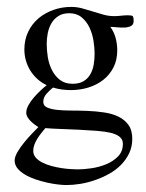

<svg xmlns="http://www.w3.org/2000/svg" viewBox="-20 -367 417 550"><path d="M362.8 -307.1Q362.8 -296.4 355.2 -292.5Q347.7 -288.6 337.2 -288.1Q326.7 -287.6 315.2 -288.8Q303.7 -290 295.9 -290Q306.6 -275.9 311.3 -258.1Q315.9 -240.2 315.9 -223.1Q315.9 -194.8 304.9 -173.6Q293.9 -152.3 275.4 -137.9Q256.8 -123.5 232.9 -116.2Q209 -108.9 183.1 -108.9Q170.4 -108.9 157.5 -110.6Q144.5 -112.3 131.8 -116.2Q122.1 -108.4 113 -98.1Q104 -87.9 104 -75.2Q104 -64 115 -59.1Q126 -54.2 143.8 -52.2Q161.6 -50.3 184.6 -50.3Q207.5 -50.3 231.4 -49.3Q255.4 -48.3 278.3 -44.9Q301.3 -41.5 319.1 -33Q336.9 -24.4 347.9 -9.3Q358.9 5.9 358.9 30.8Q358.9 53.2 350.1 71.8Q341.3 90.3 326.7 105.2Q312 120.1 292.7 130.9Q273.4 141.6 252.4 148.9Q231.4 156.2 210.2 159.7Q189 163.1 169.9 163.1Q160.6 163.1 145.8 161.4Q130.9 159.7 114.5 156Q98.1 152.3 81.5 146.7Q64.9 141.1 51.8 133.3Q38.6 125.5 30.3 115.5Q22 105.5 22 92.8Q22 82.5 30 68.6Q38.1 54.7 49.1 41.3Q60.1 27.8 71.5 15.9Q83 3.9 89.8 -2.9Q85 -5.9 79.1 -10.3Q73.2 -14.6 67.9 -20Q62.5 -25.4 58.8 -31.5Q55.2 -37.6 55.2 -43.9Q55.2 -54.2 61.5 -65.7Q67.9 -77.1 77.1 -87.9Q86.4 -98.6 96.4 -107.9Q106.4 -117.2 113.8 -123Q99.1 -129.9 87.2 -140.6Q75.2 -151.4 66.9 -164.8Q58.6 -178.2 54.2 -193.6Q49.8 -209 49.8 -225.1Q49.8 -253.4 60.8 -276.1Q71.8 -298.8 90.3 -314.5Q108.9 -330.1 133.1 -338.6Q157.2 -347.2 184.1 -347.2Q200.2 -347.2 215.6 -343Q231 -338.9 246.1 -334Q261.2 -329.1 276.4 -325Q291.5 -320.8 307.1 -320.8Q316.9 -320.8 326.7 -322Q336.4 -323.2 346.2 -323.2Q356 -323.2 359.4 -321.3Q362.8 -319.3 362.8 -307.1ZM251 -212.9Q251 -230 247.8 -250.2Q244.6 -270.5 236.3 -288.1Q228 -305.7 213.9 -317.4Q199.7 -329.1 178.2 -329.1Q159.7 -329.1 147.2 -321Q134.8 -313 127.4 -300.5Q120.1 -288.1 116.9 -272.5Q113.8 -256.8 113.8 -241.2Q113.8 -223.6 116.9 -203.6Q120.1 -183.6 128.7 -166.5Q137.2 -149.4 151.6 -138.2Q166 -127 188 -127Q207 -127 219.2 -134.3Q231.4 -141.6 238.5 -153.8Q245.6 -166 248.3 -181.4Q251 -196.8 251 -212.9ZM332 44.9Q332 37.6 328.9 32.2Q325.7 26.9 320.6 23.2Q315.4 19.5 308.8 17.1Q302.2 14.6 295.9 13.2Q281.7 9.8 257.3 7.8Q232.9 5.9 205.8 4.6Q178.7 3.4 152.8 2.4Q127 1.5 109.9 0Q105 5.9 98.9 13.4Q92.8 21 87.4 29.5Q82 38.1 78.6 47.1Q75.2 56.2 75.2 64.9Q75.2 76.2 82.5 84.5Q89.8 92.8 101.3 98.6Q112.8 104.5 127.2 108.4Q141.6 112.3 155.8 114.5Q169.9 116.7 182.6 117.4Q195.3 118.2 203.1 118.2Q219.7 118.2 241.9 115Q264.2 111.8 284.2 103.5Q304.2 95.2 318.1 81.1Q332 66.9 332 44.9Z"/></svg>

Font: Scheherazade Urdu
Style: Regular
Weight: 400
Designer: SIL International
Foundry: SIL International
Version: Version 1.005 (build 117/117)